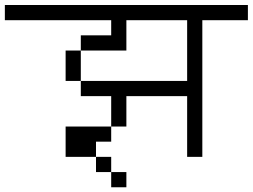

<svg xmlns="http://www.w3.org/2000/svg" viewBox="-20 -708 1040 790"><path d="M500 62.5V0H437.5V62.5ZM1000 -625V-687.5H0V-625H437.5V-562.5H312.5V-500H250Q250 -500 250 -375H312.5V-312.5H437.5Q437.5 -312.5 437.5 -187.5H250Q250 -187.5 250 -62.5H375V0H437.5V-62.5H375V-125H437.5V-187.5H500Q500 -187.5 500 -312.5H750Q750 -312.5 750 -62.5H812.5V-625ZM312.5 -375Q312.5 -375 312.5 -500H500Q500 -500 500 -625H750Q750 -625 750 -375Z"/></svg>

Font: Unifont
Style: Regular
Weight: 500
Version: Version 15.1.04